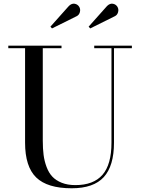

<svg xmlns="http://www.w3.org/2000/svg" viewBox="-20 -995 756 1030"><path d="M597 -908.5 464 -842.5 455.5 -852 554.5 -963Q570 -978 586.2 -974.8Q602.5 -971.5 610.5 -957.5Q617.5 -945 613.5 -930Q609.5 -915 597 -908.5ZM392 -908.5 259 -842.5 250.5 -852 349.5 -963Q365 -978 381.2 -974.8Q397.5 -971.5 405.5 -957.5Q412.5 -945 408.5 -930Q404.5 -915 392 -908.5ZM24.5 -750H310V-736.5H209.5V-240Q209.5 -197.5 213.8 -164.2Q218 -131 229.8 -99.5Q241.5 -68 260.8 -47.5Q280 -27 311.2 -14.5Q342.5 -2 384.5 -2Q481.5 -2 529.8 -57.2Q578 -112.5 578 -230V-736.5H485.5V-750H687.5V-736.5H591.5V-230Q591.5 -105 536.8 -45Q482 15 364.5 15Q234 15 174.2 -43Q114.5 -101 114.5 -230V-736.5H24.5Z"/></svg>

Font: Bodoni* 16pt
Style: Regular
Weight: 400
Version: Version 2.3